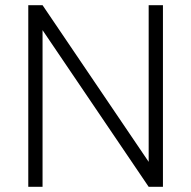

<svg xmlns="http://www.w3.org/2000/svg" viewBox="-20 -720 737 740"><path d="M553 0 89 -685V-700H144L608 -15V0ZM89 0V-700H144V0ZM553 0V-700H608V0Z"/></svg>

Font: Fustat Light
Style: Regular
Weight: 300
Designer: Mohamed Gaber, Khaled Hosny, Laura Garcia Mut
Foundry: Kief Type Foundry, Alif Type Foundry, Hard Type Foundry
Version: Version 1.007